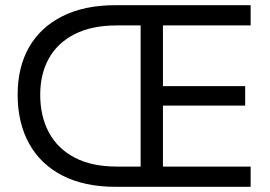

<svg xmlns="http://www.w3.org/2000/svg" viewBox="-20 -720 1039 740"><path d="M425 0Q305 0 220.5 -43.5Q136 -87 92 -167Q48 -247 48 -355Q48 -461 92 -538Q136 -615 220.5 -657.5Q305 -700 425 -700H946V-622H430Q334 -622 268 -588.5Q202 -555 168.5 -495Q135 -435 135 -355Q135 -272 168.5 -209.5Q202 -147 268 -112.5Q334 -78 430 -78H946V0ZM522 -32V-664H608V-32ZM564 -313V-388H925V-313Z"/></svg>

Font: SUSE
Style: Regular
Weight: 400
Designer: Rene Bieder
Foundry: SUSE
Version: Version 1.000